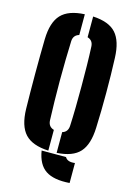

<svg xmlns="http://www.w3.org/2000/svg" viewBox="-142 -882 779 1114"><g transform="rotate(15 248.0 -325.0)"><path d="M37 -191Q35 -289.5 35 -400.8Q35 -512 37 -610Q39.5 -711.5 83.2 -758.2Q127 -805 224 -809.5V-685Q189.5 -675 188 -638Q186 -587 184.8 -526Q183.5 -465 183.5 -400.5Q183.5 -336 184.8 -275Q186 -214 188 -163Q189.5 -125 224 -115V9.5Q127 5 83.2 -42Q39.5 -89 37 -191ZM274 9.5V-115Q307.5 -124.5 309 -163Q311.5 -214 312.5 -275Q313.5 -336 313.5 -400.5Q313.5 -465 312.5 -526Q311.5 -587 309 -638Q307.5 -675 274 -685V-809.5Q370 -804.5 412.2 -757.5Q454.5 -710.5 458 -610Q462 -510.5 462 -400Q462 -289.5 458 -191Q454.5 -90 412.2 -43Q370 4 274 9.5ZM186.5 19H333Q347.5 45 392 39V159Q297.5 166 248.5 133.2Q199.5 100.5 186.5 19Z"/></g></svg>

Font: Big Shoulders Stencil Display Black
Style: Regular
Weight: 900
Designer: Patric King
Foundry: XO Type Co
Version: Version 1.000